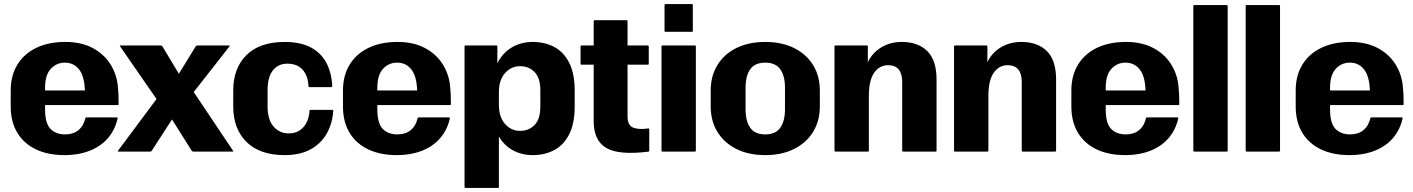

<svg xmlns="http://www.w3.org/2000/svg" viewBox="-20 -750 6990 950"><path d="M562 -164.5Q553 -123.5 532.5 -91.5Q499 -38.5 438.8 -10.5Q378.5 17.5 298.5 17.5Q218.5 17.5 158.8 -10.5Q99 -38.5 66 -92.5Q33 -146.5 33 -224V-301.5Q33 -376.5 66.2 -430.5Q99.5 -484.5 160 -513.5Q220.5 -542.5 302.5 -542.5Q381.5 -542.5 437.5 -513Q493.5 -483.5 525.2 -434Q557 -384.5 563 -324.5Q565.5 -298 566.2 -281.8Q567 -265.5 567 -234Q567 -230 562 -230H203V-209Q203 -139.5 229.8 -112.2Q256.5 -85 302.5 -85Q342.5 -85 368.2 -106.2Q394 -127.5 402.5 -166Q403 -169 408 -169H558Q562.5 -169 562 -164.5ZM301 -440Q259 -440 231 -409.2Q203 -378.5 203 -316.5V-302.5H400Q398 -371.5 371.8 -405.8Q345.5 -440 301 -440Z M723.5 0H566Q561 0 564.5 -5L754.5 -260L574.5 -520Q571 -525 576 -525H776Q781 -525 784 -520L865 -385L948 -520Q951 -525 956 -525H1113.5Q1118.5 -525 1115 -520L938.5 -294.5L1132.5 -5Q1136 0 1131 0H936Q931 0 928 -5L831 -159L731.5 -5Q728.5 0 723.5 0Z M1629 -202.5Q1626.5 -160 1613 -125Q1590 -59.5 1533.2 -21Q1476.5 17.5 1389 17.5Q1265.5 17.5 1199.8 -47.5Q1134 -112.5 1134 -224V-301.5Q1134 -413 1199.8 -477.8Q1265.5 -542.5 1389 -542.5Q1478 -542.5 1533.5 -506.2Q1589 -470 1610.5 -401.5Q1622 -366.5 1624 -323Q1624 -319 1619 -319H1511.5Q1506.5 -319 1506.5 -322.5Q1505 -352.5 1496 -375Q1471.5 -435 1401.5 -435Q1357 -435 1330.5 -402.2Q1304 -369.5 1304 -304V-221.5Q1304 -158.5 1333.2 -124.2Q1362.5 -90 1409 -90Q1441 -90 1463.5 -105.2Q1486 -120.5 1498.5 -147Q1510 -172.5 1511.5 -203Q1511.5 -206.5 1516.5 -206.5H1624Q1629 -206.5 1629 -202.5Z M2206 -164.5Q2197 -123.5 2176.5 -91.5Q2143 -38.5 2082.8 -10.5Q2022.5 17.5 1942.5 17.5Q1862.5 17.5 1802.8 -10.5Q1743 -38.5 1710 -92.5Q1677 -146.5 1677 -224V-301.5Q1677 -376.5 1710.2 -430.5Q1743.5 -484.5 1804 -513.5Q1864.5 -542.5 1946.5 -542.5Q2025.5 -542.5 2081.5 -513Q2137.5 -483.5 2169.2 -434Q2201 -384.5 2207 -324.5Q2209.5 -298 2210.2 -281.8Q2211 -265.5 2211 -234Q2211 -230 2206 -230H1847V-209Q1847 -139.5 1873.8 -112.2Q1900.5 -85 1946.5 -85Q1986.5 -85 2012.2 -106.2Q2038 -127.5 2046.5 -166Q2047 -169 2052 -169H2202Q2206.5 -169 2206 -164.5ZM1945 -440Q1903 -440 1875 -409.2Q1847 -378.5 1847 -316.5V-302.5H2044Q2042 -371.5 2015.8 -405.8Q1989.5 -440 1945 -440Z M2278.5 175V-520Q2278.5 -525 2283.5 -525H2436Q2441 -525 2441 -520V-436.5Q2466 -488 2512 -515.2Q2558 -542.5 2615.5 -542.5Q2675 -542.5 2722 -517.8Q2769 -493 2796.2 -439.8Q2823.5 -386.5 2823.5 -301.5V-223.5Q2823.5 -138.5 2796.2 -85.2Q2769 -32 2722 -7.2Q2675 17.5 2615.5 17.5Q2562 17.5 2518.5 -6Q2475 -29.5 2448.5 -74.5V175Q2448.5 180 2443.5 180H2283.5Q2278.5 180 2278.5 175ZM2448.5 -231Q2448.5 -171 2478.8 -136.8Q2509 -102.5 2553 -102.5Q2597 -102.5 2625.2 -131.8Q2653.5 -161 2653.5 -221V-304Q2653.5 -364 2625.2 -393.2Q2597 -422.5 2553 -422.5Q2509 -422.5 2478.8 -388.2Q2448.5 -354 2448.5 -294Z M3192.5 -110V-5Q3192.5 0 3187.5 0.5Q3042 18.5 2979.8 -18Q2917.5 -54.5 2917.5 -151V-430H2857.5Q2852.5 -430 2852.5 -435V-520Q2852.5 -525 2857.5 -525H2917.5V-645Q2917.5 -650 2922.5 -650H3080Q3085 -650 3085 -645V-525H3185Q3190 -525 3190 -520V-435Q3190 -430 3185 -430H3085V-173.5Q3085 -129.5 3113 -118.5Q3141 -107.5 3187.5 -114.5Q3192.5 -115 3192.5 -110Z M3408 -725V-597.5Q3408 -592.5 3403 -592.5H3273Q3268 -592.5 3268 -597.5V-725Q3268 -730 3273 -730H3403Q3408 -730 3408 -725ZM3423 -520V-5Q3423 0 3418 0H3258Q3253 0 3253 -5V-520Q3253 -525 3258 -525H3418Q3423 -525 3423 -520Z M3496.5 -224V-301.5Q3496.5 -374 3529.8 -428.2Q3563 -482.5 3623.8 -512.5Q3684.5 -542.5 3766.5 -542.5Q3848 -542.5 3908.8 -512.5Q3969.5 -482.5 4003 -428.2Q4036.5 -374 4036.5 -301.5V-224Q4036.5 -151.5 4003 -97.2Q3969.5 -43 3908.8 -12.8Q3848 17.5 3766.5 17.5Q3684.5 17.5 3623.8 -12.8Q3563 -43 3529.8 -97.2Q3496.5 -151.5 3496.5 -224ZM3669 -209Q3669 -151 3692 -118Q3715 -85 3766.5 -85Q3817.5 -85 3840.8 -118Q3864 -151 3864 -209V-316.5Q3864 -374.5 3840.8 -407.2Q3817.5 -440 3766.5 -440Q3715 -440 3692 -407.2Q3669 -374.5 3669 -316.5Z M4114 -525H4269Q4274 -525 4274 -520V-442.5Q4296.5 -489.5 4341 -516Q4385.5 -542.5 4441.5 -542.5Q4522.5 -542.5 4568.2 -497.2Q4614 -452 4614 -356.5V-5Q4614 0 4609 0H4449Q4444 0 4444 -5V-344Q4444 -427.5 4374 -427.5Q4332 -427.5 4305.5 -390.2Q4279 -353 4279 -274V-5Q4279 0 4274 0H4114Q4109 0 4109 -5V-520Q4109 -525 4114 -525Z M4705.5 -525H4860.5Q4865.5 -525 4865.5 -520V-442.5Q4888 -489.5 4932.5 -516Q4977 -542.5 5033 -542.5Q5114 -542.5 5159.8 -497.2Q5205.5 -452 5205.5 -356.5V-5Q5205.5 0 5200.5 0H5040.5Q5035.5 0 5035.5 -5V-344Q5035.5 -427.5 4965.5 -427.5Q4923.5 -427.5 4897 -390.2Q4870.5 -353 4870.5 -274V-5Q4870.5 0 4865.5 0H4705.5Q4700.5 0 4700.5 -5V-520Q4700.5 -525 4705.5 -525Z M5810 -164.5Q5801 -123.5 5780.5 -91.5Q5747 -38.5 5686.8 -10.5Q5626.5 17.5 5546.5 17.5Q5466.5 17.5 5406.8 -10.5Q5347 -38.5 5314 -92.5Q5281 -146.5 5281 -224V-301.5Q5281 -376.5 5314.2 -430.5Q5347.5 -484.5 5408 -513.5Q5468.5 -542.5 5550.5 -542.5Q5629.5 -542.5 5685.5 -513Q5741.5 -483.5 5773.2 -434Q5805 -384.5 5811 -324.5Q5813.5 -298 5814.2 -281.8Q5815 -265.5 5815 -234Q5815 -230 5810 -230H5451V-209Q5451 -139.5 5477.8 -112.2Q5504.5 -85 5550.5 -85Q5590.5 -85 5616.2 -106.2Q5642 -127.5 5650.5 -166Q5651 -169 5656 -169H5806Q5810.5 -169 5810 -164.5ZM5549 -440Q5507 -440 5479 -409.2Q5451 -378.5 5451 -316.5V-302.5H5648Q5646 -371.5 5619.8 -405.8Q5593.5 -440 5549 -440Z M5889.5 -725H6049.5Q6054.5 -725 6054.5 -720V-5Q6054.5 0 6049.5 0H5889.5Q5884.5 0 5884.5 -5V-720Q5884.5 -725 5889.5 -725Z M6148.5 -725H6308.5Q6313.5 -725 6313.5 -720V-5Q6313.5 0 6308.5 0H6148.5Q6143.5 0 6143.5 -5V-720Q6143.5 -725 6148.5 -725Z M6920 -164.5Q6911 -123.5 6890.5 -91.5Q6857 -38.5 6796.8 -10.5Q6736.5 17.5 6656.5 17.5Q6576.5 17.5 6516.8 -10.5Q6457 -38.5 6424 -92.5Q6391 -146.5 6391 -224V-301.5Q6391 -376.5 6424.2 -430.5Q6457.5 -484.5 6518 -513.5Q6578.5 -542.5 6660.5 -542.5Q6739.5 -542.5 6795.5 -513Q6851.5 -483.5 6883.2 -434Q6915 -384.5 6921 -324.5Q6923.5 -298 6924.2 -281.8Q6925 -265.5 6925 -234Q6925 -230 6920 -230H6561V-209Q6561 -139.5 6587.8 -112.2Q6614.5 -85 6660.5 -85Q6700.5 -85 6726.2 -106.2Q6752 -127.5 6760.5 -166Q6761 -169 6766 -169H6916Q6920.5 -169 6920 -164.5ZM6659 -440Q6617 -440 6589 -409.2Q6561 -378.5 6561 -316.5V-302.5H6758Q6756 -371.5 6729.8 -405.8Q6703.5 -440 6659 -440Z"/></svg>

Font: MFEK Sans
Style: Bold
Weight: 700
Designer: Owen Earl
Foundry: indestructible type*
Version: Version 0.001; ttfautohint (v1.8.4.7-5d5b)